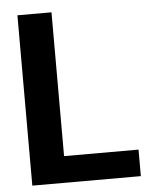

<svg xmlns="http://www.w3.org/2000/svg" viewBox="-51 -743 621 786"><g transform="rotate(-5 259.5 -350.0)"><path d="M50 0V-700H190V-109H496V0Z"/></g></svg>

Font: DM Sans 9pt 36pt ExtraBold
Style: Regular
Weight: 800
Version: Version 4.004;gftools[0.9.30]